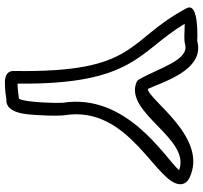

<svg xmlns="http://www.w3.org/2000/svg" viewBox="-42 -734 807 762"><g transform="rotate(90 361.0 -352.5)"><path d="M261.2 -3.4C260.6 36.5 312.1 30.8 312.1 30.8C335.9 31 362.5 27 373.6 25.3C432.6 29.1 433.9 -63.3 436.5 -103.9C439.7 -152.4 438.7 -194.1 436.9 -205C394.6 -464.8 713.7 -569.3 710.7 -666.7C710.2 -683.3 698.2 -695 687.4 -700.4C527.2 -780.4 376.2 -538.5 332.7 -536.2C306.5 -588.2 259.7 -764.2 142.3 -732.3C142.3 -732.3 -14.8 -741 12.1 -690.3C140.6 -448.1 269.1 -497.5 261.2 -3.4ZM311.4 -19.2C315.9 -482 183.7 -498.8 73.8 -682.6C106.7 -682.5 135.9 -678.5 155 -684C218.7 -702 249.7 -579 294.6 -501.5C297.4 -496.5 302.4 -492.5 307.3 -490.6C429.6 -443.9 529.3 -708.1 655 -660.1C605.3 -604 347.1 -452.5 387.5 -197.4C388.7 -184 387.4 -54.2 371.6 -24.9C368.9 -24.8 332.6 -18.7 311.4 -19.2Z"/></g></svg>

Font: Rocketfuel
Style: Regular
Weight: 400
Designer: Mew Too
Foundry: Cannot Into Space Fonts.
Version: Version 0.27